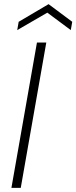

<svg xmlns="http://www.w3.org/2000/svg" viewBox="-20 -905 368 925"><path d="M35 0 158 -700H203L80 0ZM63 -760 70 -800 214 -885 328 -800 321 -760 208 -844Z"/></svg>

Font: DM Sans 11pt ExtraLight
Style: Italic
Weight: 250
Italic angle: -10°
Version: Version 4.004;gftools[0.9.30]